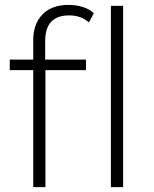

<svg xmlns="http://www.w3.org/2000/svg" viewBox="-20 -766 629 786"><path d="M261 -746Q291 -746 318.5 -737.5Q346 -729 364 -712L344 -674Q312 -703 263 -703Q165 -703 165 -598V-522H332V-479H166V0H116V-479H20V-522H116V-602Q116 -668 154 -707Q192 -746 261 -746ZM434 -742H484V0H434Z"/></svg>

Font: Goldbeck Next Light
Style: Regular
Weight: 300
Designer: Julieta Ulanovsky
Foundry: Julieta Ulanovsky
Version: Version 7.200